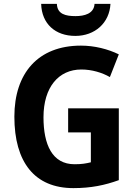

<svg xmlns="http://www.w3.org/2000/svg" viewBox="-20 -959 705 989"><path d="M549 -939H467C464 -888 414 -876 369 -876C318 -876 275 -886 273 -939H192C195 -836 265 -774 368 -774C469 -774 544 -841 549 -939ZM331 -401V-277H448V-123C423 -117 402 -113 364 -113C249 -113 204 -214 204 -355C204 -510 282 -601 399 -601C453 -601 506 -585 546 -562L592 -679C537 -706 467 -724 397 -724C176 -724 54 -582 54 -358C54 -124 158 10 358 10C449 10 520 -5 592 -31V-401Z"/></svg>

Font: Noto Sans Telugu SemiCondensed
Style: Bold
Weight: 700
Width: 4
Designer: Jelle Bosma - Monotype Design Team
Foundry: Monotype Imaging Inc.
Version: Version 2.005